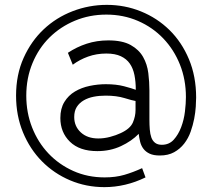

<svg xmlns="http://www.w3.org/2000/svg" viewBox="-20 -623 880 789"><path d="M419 -603Q493 -603 559.5 -576Q626 -549 676.5 -499.5Q727 -450 756.5 -379.5Q786 -309 786 -222Q786 -208 784.5 -184.5Q783 -161 778 -135Q773 -109 763.5 -82Q754 -55 737 -33Q720 -11 695.5 2.5Q671 16 637 16Q611 16 595 8.5Q579 1 569.5 -11.5Q560 -24 556 -40Q552 -56 550 -73Q521 -43 477 -22.5Q433 -2 380 -2Q307 -2 267.5 -40.5Q228 -79 228 -138Q228 -177 244.5 -204Q261 -231 288 -247Q315 -263 348.5 -270Q382 -277 415 -277Q458 -277 490 -268.5Q522 -260 538 -254Q538 -287 532.5 -314.5Q527 -342 513.5 -361.5Q500 -381 476.5 -392Q453 -403 417 -403Q377 -403 342 -390.5Q307 -378 279 -357L259 -406Q295 -430 336.5 -443.5Q378 -457 425 -457Q483 -457 517 -438Q551 -419 568 -389Q585 -359 589.5 -322.5Q594 -286 594 -251V-132Q594 -110 595.5 -91Q597 -72 602 -58Q607 -44 617.5 -36Q628 -28 645 -28Q675 -28 694 -49Q713 -70 724.5 -100.5Q736 -131 740 -164.5Q744 -198 744 -224Q744 -296 719.5 -357.5Q695 -419 651 -465Q607 -511 547 -537Q487 -563 417 -563Q348 -563 288 -538Q228 -513 183.5 -469Q139 -425 113.5 -363.5Q88 -302 88 -230Q88 -160 112 -99Q136 -38 179 7.5Q222 53 281 79.5Q340 106 410 106Q455 106 491 95.5Q527 85 564 68L578 106Q537 126 494.5 136Q452 146 409 146Q334 146 268 118Q202 90 152.5 40Q103 -10 74.5 -79Q46 -148 46 -230Q46 -316 77 -385Q108 -454 159.5 -502.5Q211 -551 278.5 -577Q346 -603 419 -603ZM476 -76Q515 -94 526 -119.5Q537 -145 537 -171V-208Q524 -210 491.5 -220Q459 -230 414 -230Q388 -230 365 -225.5Q342 -221 324 -210.5Q306 -200 295.5 -183.5Q285 -167 285 -142Q285 -104 312 -79Q339 -54 384 -54Q408 -54 432.5 -60.5Q457 -67 476 -76Z"/></svg>

Font: Boldmen Medium
Style: Regular
Weight: 400
Designer: Matt McInerney, Pablo Impallari, Rodrigo Fuenzalida
Foundry: LIVING CONCEPT
Version: Version 1.000